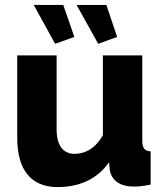

<svg xmlns="http://www.w3.org/2000/svg" viewBox="-20 -750 667 780"><path d="M379 -572 456 -600 412 -730H291ZM204 -572 282 -600 237 -730H117ZM214 10C302 10 375 -22 423 -91L426 -59C434 -16 468 8 524 8C541 8 562 6 592 0V-135C567 -137 558 -148 558 -180V-525H398V-201C367 -146 325 -125 283 -125C236 -125 210 -160 210 -224V-525H50V-189C50 -59 107 10 214 10Z"/></svg>

Font: Raleway
Style: ExtraBold
Weight: 800
Designer: Matt McInerney, Pablo Impallari, Rodrigo Fuenzalida
Foundry: Matt McInerney, Pablo Impallari, Rodrigo Fuenzalida
Version: Version 3.000